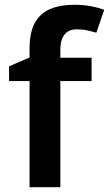

<svg xmlns="http://www.w3.org/2000/svg" viewBox="-20 -785 457 805"><path d="M364 -445H233V0H104V-445H18V-507L104 -544V-581Q104 -650 126.5 -690Q149 -730 191 -747.5Q233 -765 291 -765Q331 -765 363.5 -758.5Q396 -752 417 -744L384 -648Q367 -653 347 -657.5Q327 -662 302 -662Q267 -662 250 -639.5Q233 -617 233 -577V-543H364Z"/></svg>

Font: Noto Sans Sora Sompeng SemiBold
Style: Regular
Weight: 600
Version: Version 2.101